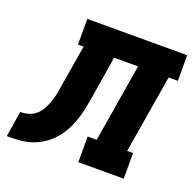

<svg xmlns="http://www.w3.org/2000/svg" viewBox="-156 -635 755 739"><g transform="rotate(20 222.0 -265.0)"><path d="M-56 0 -39 -105Q-21 -105 -3.5 -110.5Q14 -116 27.5 -129Q41 -142 49 -158.5Q57 -175 62.5 -192Q68 -209 71 -226.5Q74 -244 77 -261V-262Q77 -262 77 -262Q77 -262 77 -262L104 -425H81V-530H490V-425H452L399 -105H423V0H237V-105H274L327 -425H229L200 -247Q196 -223 191 -199Q186 -175 177.5 -151Q169 -127 156.5 -105Q144 -83 126.5 -64Q109 -45 86.5 -31Q64 -17 40.5 -10Q17 -3 -7.5 -1.5Q-32 0 -56 0Z"/></g></svg>

Font: Iosevka Curly Slab XBdObl
Style: Regular
Weight: 800
Italic angle: -9°
Monospace: yes
Designer: Belleve Invis
Foundry: Belleve Invis
Version: Version 11.1.0; ttfautohint (v1.8.3)